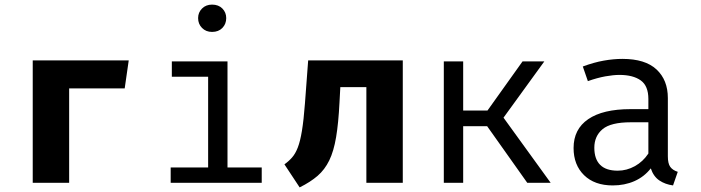

<svg xmlns="http://www.w3.org/2000/svg" viewBox="-20 -793 3040 833"><path d="M280 0H122V-531H538.5L521 -409.5H280Z M967 -526.5V-66.5H1115.5V0H720.5V-66.5H883V-460H725.5V-526.5ZM900 -773Q928 -773 944.8 -756Q961.5 -739 961.5 -714.5Q961.5 -689 944.8 -671.8Q928 -654.5 900 -654.5Q873.5 -654.5 856.5 -671.8Q839.5 -689 839.5 -714.5Q839.5 -739 856.5 -756Q873.5 -773 900 -773Z M1727.5 -531V0H1569.5V-415H1456.5L1453 -350Q1448.5 -259 1438.2 -198Q1428 -137 1408.5 -97Q1389 -57 1357.8 -30Q1326.5 -3 1280 20L1214 -80Q1233 -93.5 1247.2 -109.8Q1261.5 -126 1272 -153Q1282.5 -180 1290 -225.8Q1297.5 -271.5 1303 -344L1317 -531Z M1905.5 0V-526.5H1989.5V-313.5H2095L2247 -526.5H2341.5L2164.5 -282.5L2369 0H2267.5L2093.5 -245.5H1989.5V0Z M2877.5 -115Q2877.5 -83.5 2888 -69Q2898.5 -54.5 2920.5 -47.5L2900 11.5Q2866 7 2840.5 -10.2Q2815 -27.5 2803.5 -62.5Q2775 -26 2732.5 -7.2Q2690 11.5 2638.5 11.5Q2559.5 11.5 2514 -33Q2468.5 -77.5 2468.5 -151Q2468.5 -232.5 2532 -276Q2595.5 -319.5 2715.5 -319.5H2793V-363.5Q2793 -420.5 2759.8 -444.2Q2726.5 -468 2667.5 -468Q2641.5 -468 2606.5 -461.8Q2571.5 -455.5 2530.5 -441L2508.5 -504.5Q2557 -522.5 2599.5 -530Q2642 -537.5 2680.5 -537.5Q2779 -537.5 2828.2 -491.8Q2877.5 -446 2877.5 -367.5ZM2660 -52.5Q2699 -52.5 2734.5 -72.2Q2770 -92 2793 -127V-262.5H2717Q2630 -262.5 2594.2 -232.5Q2558.5 -202.5 2558.5 -152Q2558.5 -103 2583.8 -77.8Q2609 -52.5 2660 -52.5Z"/></svg>

Font: Fast_Mono
Style: Regular
Weight: 400
Monospace: yes
Designer: Carrois Corporate, Edenspiekermann AG, Nikita Prokopov
Foundry: Carrois Corporate, Edenspiekermann AG, Nikita Prokopov
Version: Version 5.002